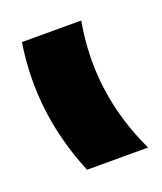

<svg xmlns="http://www.w3.org/2000/svg" viewBox="-66 -773 302 358"><g transform="rotate(-20 85.0 -593.5)"><path d="M16.1 -726.1H133.8Q108.9 -589.4 169.9 -460.9H48.8Q-5.4 -591.3 16.1 -726.1Z"/></g></svg>

Font: LT Superior Black
Style: Regular
Weight: 900
Designer: Daniel Lyons
Foundry: LyonsType
Version: Version 2.005